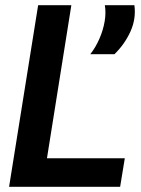

<svg xmlns="http://www.w3.org/2000/svg" viewBox="-20 -720 542 740"><path d="M15 0 127 -700H255L161 -110H461L443 0ZM328 -511Q349 -538 363.5 -571.5Q378 -605 383.5 -638.5Q389 -672 384 -700H498Q505 -648 483 -599Q461 -550 421 -511Z"/></svg>

Font: Georama ExtraCondensed Thin SemiBold
Style: Italic
Weight: 600
Italic angle: -9°
Version: Version 1.001